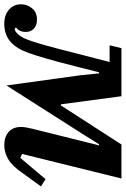

<svg xmlns="http://www.w3.org/2000/svg" viewBox="104 -692 574 875"><g transform="rotate(90 390.5 -255.0)"><path d="M62 12Q22 12 -2.5 -9.5Q-27 -31 -27 -64Q-27 -93 -8.5 -115Q10 -137 43 -137Q69 -137 84 -123Q99 -109 99 -86Q99 -56 78 -41L86 -35Q96 -37 107 -48Q115 -56 122.5 -68.5Q130 -81 139.5 -108.5Q149 -136 162 -182.5Q175 -229 194 -305L236 -468H160L173 -522H392L429 -246H434L612 -522H767L655 -69L673 -61L770 -176L803 -155L742 -71Q710 -24 679 -6Q648 12 616 12Q593 12 577 5.5Q561 -1 551 -11.5Q541 -22 536.5 -35Q532 -48 532 -62Q532 -74 534.5 -89Q537 -104 540 -115L616 -420H611L561 -340L343 2L296 -339L288 -420H283L256 -313Q236 -234 221.5 -183.5Q207 -133 195.5 -101Q184 -69 173 -51.5Q162 -34 150 -22Q116 12 62 12Z"/></g></svg>

Font: IBM Plex Serif SmBld
Style: Italic
Weight: 600
Italic angle: -14°
Designer: Mike Abbink, Paul van der Laan, Pieter van Rosmalen
Foundry: Bold Monday
Version: Version 3.001